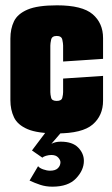

<svg xmlns="http://www.w3.org/2000/svg" viewBox="-20 -496 422 721"><path d="M194 5Q121 5 83.5 -11Q46 -27 32.5 -55.5Q19 -84 19 -120V-351Q19 -388 32.5 -416Q46 -444 83.5 -460Q121 -476 194 -476Q289 -476 328 -442.5Q367 -409 367 -353V-275L217 -265V-325Q217 -333 214 -347Q211 -361 193 -361Q175 -361 172 -347Q169 -333 169 -325V-150Q169 -141 172 -129Q175 -117 193 -117Q211 -117 214 -129Q217 -141 217 -150V-201L367 -211V-118Q367 -62 328 -28.5Q289 5 194 5ZM177 205Q152 205 131 198Q110 191 91 182L123 128Q128 135 142 140Q156 145 168 145Q188 145 197.5 135.5Q207 126 207 113Q207 105 198.5 95.5Q190 86 173 86Q163 86 153 89Q143 92 139 96L100 69L152 0H211L173 44Q188 36 208 36Q252 36 273.5 58Q295 80 295 108Q295 143 265.5 174Q236 205 177 205Z"/></svg>

Font: Smooch Sans Black
Style: Regular
Weight: 900
Designer: Robert E. Leuschke
Foundry: Robert E. Leuschke
Version: Version 1.010; ttfautohint (v1.8.3)